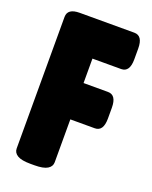

<svg xmlns="http://www.w3.org/2000/svg" viewBox="-134 -773 670 849"><g transform="rotate(20 201.5 -349.0)"><path d="M115 2Q73 2 54 -9.5Q35 -21 35 -41V-660Q35 -700 92 -700H349Q389 -700 389 -640V-589Q389 -529 349 -529H214V-414H329Q369 -414 369 -354V-303Q369 -243 329 -243H214V-41Q214 -21 195 -9.5Q176 2 134 2Z"/></g></svg>

Font: Asap Condensed Black
Style: Regular
Weight: 900
Width: 3
Designer: Pablo Cosgaya
Foundry: Omnibus-Type
Version: Version 3.001; ttfautohint (v1.8.4.7-5d5b)